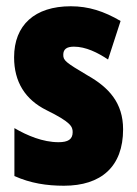

<svg xmlns="http://www.w3.org/2000/svg" viewBox="-20 -583 438 613"><path d="M373 -170C373 -255 327 -304 260 -342C189 -384 182 -390 182 -408C182 -426 193 -434 216 -434C254 -434 292 -415 325 -393L365 -516C312 -547 263 -563 206 -563C91 -563 25 -503 25 -400C25 -322 60 -265 129 -231C206 -193 212 -179 212 -161C212 -138 197 -129 167 -129C117 -129 67 -150 26 -174V-21C77 2 129 10 184 10C303 10 373 -51 373 -170Z"/></svg>

Font: Noto Sans Bengali ExtraCondensed Black
Style: Regular
Weight: 900
Width: 2
Designer: Joana Ranito - Universal Thirst; Jelle Bosma - Monotype Design Team
Foundry: Universal Thirst ehf.
Version: Version 3.000